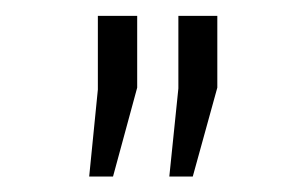

<svg xmlns="http://www.w3.org/2000/svg" viewBox="-20 -706 395 248"><path d="M157.2 -685.5V-592.8L126 -478H95.2L106.4 -590.3V-685.5ZM260.7 -685.5V-592.8L229 -478H198.7L210.4 -591.8V-685.5Z"/></svg>

Font: Yantramanav Light
Style: Regular
Weight: 300
Version: Version 1.001;PS 1.0;hotconv 1.0.72;makeotf.lib2.5.5900; ttf